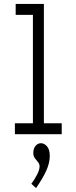

<svg xmlns="http://www.w3.org/2000/svg" viewBox="-20 -685 390 980"><path d="M56 0V-56H148V-609H60V-665H204V-56H295V0ZM164 275 140 253Q158 229 170 205Q182 181 182 164Q182 152 174 142.5Q166 133 158 122.5Q150 112 150 96Q150 73 161.5 59.5Q173 46 189 46Q206 46 220 62Q234 78 234 111Q234 147 216 186.5Q198 226 164 275Z"/></svg>

Font: Inconsolata ExtraCondensed
Style: Regular
Weight: 400
Width: 2
Monospace: yes
Designer: Raph Levien, Cyreal, Brenton Simpson
Foundry: Raph Levien, Cyreal, Google
Version: Version 3.001; ttfautohint (v1.8.2.53-6de2)